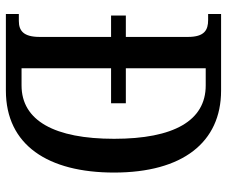

<svg xmlns="http://www.w3.org/2000/svg" viewBox="-78 -676 754 637"><g transform="rotate(90 298.5 -357.0)"><path d="M26 0H280C461 0 552 -140 552 -359C552 -586 452 -714 280 -714H26V-671H46C79 -671 102 -659 102 -604V-398H31V-349H102V-112C102 -58 81 -43 49 -43H26ZM263 -52H206V-349H322V-398H206V-663H263C380 -663 440 -557 440 -359C440 -162 380 -52 263 -52Z"/></g></svg>

Font: Noto Serif Devanagari ExtraCondensed Medium
Style: Regular
Weight: 500
Width: 2
Designer: Universal Thirst, Indian Type Foundry and the Monotype Design Team
Foundry: Monotype Imaging Inc.
Version: Version 2.004